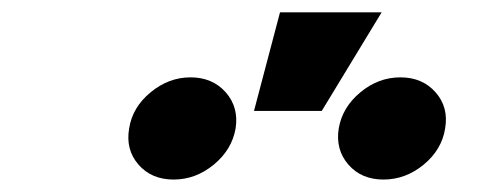

<svg xmlns="http://www.w3.org/2000/svg" viewBox="-20 -891 790 310"><path d="M599.1 -601.1Q563.5 -601.1 542.5 -625.2Q521.5 -649.4 526.9 -683.6Q532.7 -717.8 561.8 -741.9Q590.8 -766.1 626.5 -766.1Q662.1 -766.1 683.3 -741.9Q704.6 -717.8 698.7 -683.6Q693.4 -649.4 664.1 -625.2Q634.8 -601.1 599.1 -601.1ZM260.3 -601.1Q224.6 -601.1 203.6 -625.2Q182.6 -649.4 188.5 -683.6Q193.8 -717.8 223.1 -741.9Q252.4 -766.1 287.6 -766.1Q323.2 -766.1 344.5 -741.9Q365.7 -717.8 360.4 -683.6Q354.5 -649.4 325.2 -625.2Q295.9 -601.1 260.3 -601.1ZM390.1 -711.9 432.1 -871.1H596.2L499.5 -711.9Z"/></svg>

Font: Inter 18pt Black
Style: Italic
Weight: 900
Italic angle: -9.3988°
Designer: Rasmus Andersson
Foundry: rsms
Version: Version 4.001;git-66647c0bb